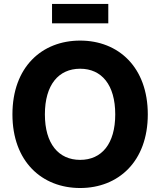

<svg xmlns="http://www.w3.org/2000/svg" viewBox="-20 -943 812 973"><path d="M386.2 9.8C580.1 9.8 729 -125 729 -363.3C729 -602.5 580.1 -737.3 386.2 -737.3C191.4 -737.3 43 -602.5 43 -363.3C43 -125.5 191.4 9.8 386.2 9.8ZM386.2 -132.8C276.9 -132.8 207.5 -214.4 207.5 -363.3C207.5 -513.2 276.9 -594.7 386.2 -594.7C495.1 -594.7 564 -513.2 564 -363.3C564 -213.9 495.1 -132.8 386.2 -132.8ZM528.8 -922.9H243.7V-824.7H528.8Z"/></svg>

Font: Raveo
Style: Bold
Weight: 700
Designer: Jakub Foglar, Rasmus Andersson (Inter)
Foundry: Jakubfoglar.com
Version: Version 1.100;Glyphs 3.2.3 (3260)